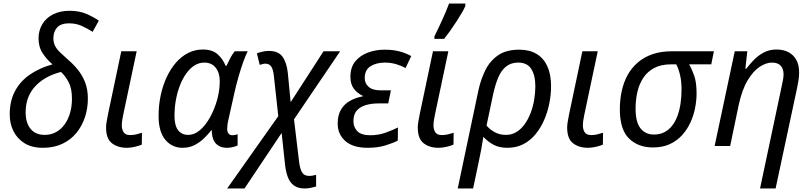

<svg xmlns="http://www.w3.org/2000/svg" viewBox="-20 -826 4588 1086"><path d="M223 10Q160 10 118.5 -16Q77 -42 56 -84.5Q35 -127 35 -179Q35 -255 65 -311Q95 -367 149.5 -404.5Q204 -442 277 -462Q245 -489 221.5 -524.5Q198 -560 198 -609Q198 -654 219.5 -689.5Q241 -725 280.5 -745Q320 -765 373 -765Q429 -765 470 -747Q511 -729 539 -709L504 -646Q479 -662 445.5 -678Q412 -694 371 -694Q325 -694 303.5 -671Q282 -648 282 -610Q282 -585 291.5 -566.5Q301 -548 319 -530.5Q337 -513 362 -491Q394 -464 420 -432Q446 -400 461.5 -360Q477 -320 477 -268Q477 -213 460.5 -163Q444 -113 412 -74Q380 -35 332.5 -12.5Q285 10 223 10ZM233 -63Q269 -63 297.5 -79Q326 -95 346 -123Q366 -151 376.5 -188Q387 -225 387 -267Q387 -325 368.5 -360.5Q350 -396 325 -419Q284 -409 248 -390Q212 -371 184 -343Q156 -315 140.5 -277Q125 -239 125 -191Q125 -131 153 -97Q181 -63 233 -63Z M697 10Q647 10 613.5 -15.5Q580 -41 580 -105Q580 -121 583.5 -139.5Q587 -158 591 -180L666 -536H753L677 -177Q674 -163 671.5 -147Q669 -131 669 -117Q669 -93 679.5 -77.5Q690 -62 716 -62Q733 -62 748.5 -65.5Q764 -69 783 -75L782 -8Q769 -2 744.5 4Q720 10 697 10Z M1013 10Q953 10 915 -35.5Q877 -81 877 -170Q877 -231 889 -287Q901 -343 923 -390Q945 -437 975.5 -472Q1006 -507 1044.5 -526.5Q1083 -546 1127 -546Q1181 -546 1211 -519Q1241 -492 1256 -454H1261Q1269 -471 1281.5 -495.5Q1294 -520 1308 -536H1381Q1370 -515 1356.5 -477.5Q1343 -440 1330 -395Q1317 -350 1307 -306L1272 -149Q1268 -133 1266.5 -119Q1265 -105 1265 -96Q1265 -80 1273 -70.5Q1281 -61 1294 -61Q1300 -61 1308.5 -62.5Q1317 -64 1324 -67V-3Q1316 1 1298.5 5.5Q1281 10 1264 10Q1237 10 1217.5 -1Q1198 -12 1188 -34Q1178 -56 1178 -89H1175Q1154 -62 1129.5 -39.5Q1105 -17 1076.5 -3.5Q1048 10 1013 10ZM1045 -63Q1079 -63 1110.5 -89.5Q1142 -116 1167.5 -161.5Q1193 -207 1209 -264Q1217 -294 1220 -320Q1223 -346 1223 -367Q1223 -414 1200 -443Q1177 -472 1136 -472Q1106 -472 1080.5 -456Q1055 -440 1034 -411Q1013 -382 998 -343.5Q983 -305 975 -261Q967 -217 967 -170Q967 -116 987.5 -89.5Q1008 -63 1045 -63Z M1265 240 1554 -169 1529 -397Q1525 -435 1513.5 -450.5Q1502 -466 1480 -466Q1473 -466 1465 -463.5Q1457 -461 1449 -459L1433 -524Q1447 -530 1465.5 -534Q1484 -538 1500 -538Q1555 -538 1578.5 -504.5Q1602 -471 1608 -413L1624 -248L1810 -536H1904L1643 -151L1672 91Q1677 130 1689 149.5Q1701 169 1729 169Q1740 169 1749.5 167Q1759 165 1768 163V229Q1755 233 1738 236.5Q1721 240 1703 240Q1664 240 1641 222Q1618 204 1607 173Q1596 142 1592 103L1573 -74L1363 240Z M2060 10Q1976 10 1933 -28.5Q1890 -67 1890 -127Q1890 -175 1909 -206.5Q1928 -238 1960.5 -256Q1993 -274 2032 -281V-284Q2003 -297 1982.5 -323Q1962 -349 1962 -391Q1962 -446 1990 -479.5Q2018 -513 2062 -529Q2106 -545 2154 -545Q2203 -545 2239 -535.5Q2275 -526 2306 -509L2274 -441Q2253 -453 2222.5 -462.5Q2192 -472 2157 -472Q2109 -472 2076 -451.5Q2043 -431 2043 -384Q2043 -355 2065 -335Q2087 -315 2133 -315H2191L2176 -241H2120Q2081 -241 2049 -231.5Q2017 -222 1998 -200.5Q1979 -179 1979 -141Q1979 -107 2001 -84Q2023 -61 2075 -61Q2120 -61 2159.5 -75Q2199 -89 2231 -105L2230 -31Q2204 -17 2160 -3.5Q2116 10 2060 10Z M2460 10Q2410 10 2376.5 -15.5Q2343 -41 2343 -105Q2343 -121 2346.5 -139.5Q2350 -158 2354 -180L2429 -536H2516L2440 -177Q2437 -163 2434.5 -147Q2432 -131 2432 -117Q2432 -93 2442.5 -77.5Q2453 -62 2479 -62Q2496 -62 2511.5 -65.5Q2527 -69 2546 -75L2545 -8Q2532 -2 2507.5 4Q2483 10 2460 10ZM2437 -620Q2446 -638 2457.5 -662Q2469 -686 2480.5 -711.5Q2492 -737 2502.5 -761.5Q2513 -786 2520 -806H2612V-792Q2606 -777 2592.5 -754Q2579 -731 2562 -704.5Q2545 -678 2526.5 -652Q2508 -626 2492 -606H2437Z M2686 -315Q2699 -375 2724.5 -427.5Q2750 -480 2796 -512.5Q2842 -545 2917 -545Q2975 -545 3015 -521Q3055 -497 3076 -451Q3097 -405 3097 -338Q3097 -292 3087.5 -243.5Q3078 -195 3059 -150Q3040 -105 3010.5 -68.5Q2981 -32 2941 -11Q2901 10 2850 10Q2804 10 2772 -7Q2740 -24 2714 -52Q2708 -13 2701.5 21.5Q2695 56 2686 98L2656 240H2569ZM2842 -63Q2875 -63 2901.5 -79.5Q2928 -96 2948 -124Q2968 -152 2981.5 -187.5Q2995 -223 3001.5 -262Q3008 -301 3008 -338Q3008 -400 2985 -436Q2962 -472 2911 -472Q2871 -472 2843.5 -450.5Q2816 -429 2799 -389.5Q2782 -350 2770 -296L2732 -116Q2749 -95 2777 -79Q2805 -63 2842 -63Z M3305 10Q3255 10 3221.5 -15.5Q3188 -41 3188 -105Q3188 -121 3191.5 -139.5Q3195 -158 3199 -180L3274 -536H3361L3285 -177Q3282 -163 3279.5 -147Q3277 -131 3277 -117Q3277 -93 3287.5 -77.5Q3298 -62 3324 -62Q3341 -62 3356.5 -65.5Q3372 -69 3391 -75L3390 -8Q3377 -2 3352.5 4Q3328 10 3305 10Z M3673 8Q3590 8 3538 -42.5Q3486 -93 3486 -208Q3486 -263 3497 -312.5Q3508 -362 3530.5 -402.5Q3553 -443 3588 -473Q3623 -503 3671 -519.5Q3719 -536 3780 -536H4018L4003 -462H3878Q3894 -434 3907 -396.5Q3920 -359 3920 -297Q3920 -259 3912 -217Q3904 -175 3886 -135Q3868 -95 3839 -62.5Q3810 -30 3769 -11Q3728 8 3673 8ZM3679 -65Q3713 -65 3738.5 -78.5Q3764 -92 3782.5 -116Q3801 -140 3812.5 -172Q3824 -204 3829.5 -242Q3835 -280 3835 -320Q3835 -366 3826.5 -402Q3818 -438 3805 -462H3775Q3720 -462 3681.5 -442Q3643 -422 3619.5 -387Q3596 -352 3585.5 -307Q3575 -262 3575 -211Q3575 -135 3603 -100Q3631 -65 3679 -65Z M4401 -336Q4406 -359 4409 -375.5Q4412 -392 4412 -406Q4412 -436 4396 -454Q4380 -472 4346 -472Q4314 -472 4277.5 -448.5Q4241 -425 4209 -372Q4177 -319 4158 -231L4110 0H4022L4136 -536H4207L4196 -437H4201Q4220 -462 4244 -487Q4268 -512 4300 -529Q4332 -546 4372 -546Q4411 -546 4439.5 -531Q4468 -516 4484 -487.5Q4500 -459 4500 -416Q4500 -392 4496 -368.5Q4492 -345 4488 -326L4367 240H4279Z"/></svg>

Font: Noto Sans Display
Style: Italic
Weight: 400
Italic angle: -12°
Designer: Monotype Design Team
Foundry: Monotype Imaging Inc.
Version: Version 2.003